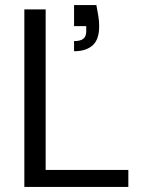

<svg xmlns="http://www.w3.org/2000/svg" viewBox="-20 -737 568 757"><path d="M76 0V-700H160V-67H486V0ZM272 -535V-575Q298 -575 309 -584.5Q320 -594 320 -613V-634H272V-717H360Q365 -691 368 -672Q371 -653 371 -633Q371 -581 345 -558Q319 -535 272 -535Z"/></svg>

Font: DM Sans 12pt
Style: Regular
Weight: 400
Version: Version 4.004;gftools[0.9.30]